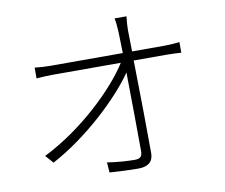

<svg xmlns="http://www.w3.org/2000/svg" viewBox="-84 -876 1169 999"><g transform="rotate(-10 500.0 -376.5)"><path d="M102 -130 139 -88C331 -190 513 -366 594 -484C596 -336 598 -156 598 -68C598 -42 589 -29 559 -29C519 -29 462 -33 413 -41L417 13C462 16 524 19 569 19C620 19 648 -3 648 -49C648 -169 645 -386 642 -539H819C842 -539 874 -537 893 -536V-592C875 -590 841 -587 818 -587H642L640 -699C640 -724 642 -747 645 -772H582C586 -754 588 -734 590 -699L593 -587H210C181 -587 158 -589 128 -592V-535C158 -537 178 -539 210 -539H574C496 -415 310 -233 102 -130Z"/></g></svg>

Font: Noto Sans TC Light
Style: Regular
Weight: 300
Designer: Ryoko NISHIZUKA 西塚涼子 (kana, bopomofo & ideographs); Paul D. Hunt (Latin, Greek & Cyrillic); Sandoll Communications 산돌커뮤니
Foundry: Adobe
Version: Version 2.004;hotconv 1.0.118;makeotfexe 2.5.65603